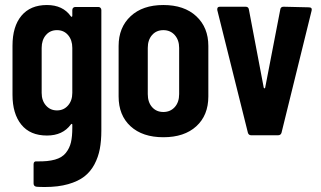

<svg xmlns="http://www.w3.org/2000/svg" viewBox="-20 -539 1280 765"><path d="M268.1 -499Q268.1 -504.4 271.5 -507.8Q274.9 -511.2 279.8 -511.2H372.1Q377 -511.2 380.4 -507.8Q383.8 -504.4 383.8 -499V-19Q383.8 22 377.7 54.4Q371.6 86.9 356.2 116Q340.8 145 315.9 164.3Q291 183.6 251.5 194.8Q211.9 206.1 159.2 206.1Q137.2 206.1 126 205.1Q113.8 203.6 113.8 191.9V115.2Q113.8 102.5 127 104Q170.4 105 199 96.9Q227.5 88.9 242.4 70.1Q257.3 51.3 262.7 28.1Q268.1 4.9 268.1 -29.8V-42Q268.1 -44.9 266.4 -45.4Q264.6 -45.9 262.2 -43Q230 1 167 1Q100.1 1 64.9 -42.5Q29.8 -85.9 29.8 -161.1V-356.9Q29.8 -433.6 65.4 -476.3Q101.1 -519 167 -519Q230.5 -519 262.2 -474.1Q264.6 -471.2 266.4 -472.2Q268.1 -473.1 268.1 -476.1ZM268.1 -168.9V-348.1Q268.1 -379.4 251.2 -399.2Q234.4 -418.9 207 -418.9Q179.7 -418.9 162.8 -399.2Q146 -379.4 146 -348.1V-168.9Q146 -138.2 163.1 -118.7Q180.2 -99.1 207 -99.1Q233.9 -99.1 251 -118.7Q268.1 -138.2 268.1 -168.9Z M630.9 7.8Q547.9 7.8 500.2 -35.9Q452.6 -79.6 452.6 -154.8V-356Q452.6 -429.7 500.5 -474.4Q548.3 -519 630.9 -519Q713.9 -519 762 -474.4Q810.1 -429.7 810.1 -356V-154.8Q810.1 -79.6 762.2 -35.9Q714.4 7.8 630.9 7.8ZM693.8 -164.1V-348.1Q693.8 -379.4 676.3 -399.2Q658.7 -418.9 630.9 -418.9Q603 -418.9 585.9 -399.4Q568.8 -379.9 568.8 -348.1V-164.1Q568.8 -131.8 585.9 -112.3Q603 -92.8 630.9 -92.8Q658.7 -92.8 676.3 -112.3Q693.8 -131.8 693.8 -164.1Z M981.4 0Q970.7 0 967.8 -9.8L845.7 -499V-502.9Q845.7 -512.2 856.4 -512.2H958.5Q970.2 -512.2 971.7 -501L1030.8 -189.9Q1031.7 -187 1033.7 -187Q1035.6 -187 1036.6 -189.9L1096.7 -501Q1098.1 -512.2 1109.9 -512.2L1210.4 -509.8Q1224.6 -509.8 1221.7 -497.1L1101.6 -9.8Q1098.6 0 1087.4 0Z"/></svg>

Font: Barlow Condensed SemiBold
Style: Regular
Weight: 600
Width: 3
Designer: Jeremy Tribby
Foundry: Tribby Type
Version: Version 1.422;hotconv 1.0.109;makeotfexe 2.5.65596